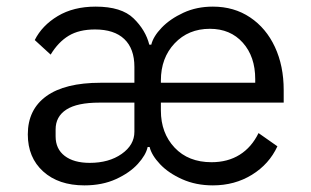

<svg xmlns="http://www.w3.org/2000/svg" viewBox="-20 -548 940 580"><path d="M761 -146 818 -106Q793 -52 741 -20Q689 12 623 12Q572 12 530.5 -6.5Q489 -25 463.5 -52Q438 -79 432 -104H426Q421 -80 396.5 -53Q372 -26 330.5 -7Q289 12 235 12Q157 12 110.5 -30Q64 -72 64 -142Q64 -217 120 -257.5Q176 -298 284 -298H386V-346Q386 -401 355.5 -430Q325 -459 267 -459Q219 -459 187.5 -440Q156 -421 133 -383L85 -427Q107 -471 154.5 -499.5Q202 -528 269 -528Q347 -528 383.5 -492.5Q420 -457 431 -413H437Q443 -438 468.5 -464.5Q494 -491 534 -509.5Q574 -528 623 -528Q687 -528 735.5 -495.5Q784 -463 810.5 -406Q837 -349 837 -276V-238H466V-214Q466 -146 507.5 -102Q549 -58 619 -58Q668 -58 704 -80.5Q740 -103 761 -146ZM148 -157V-136Q148 -98 175.5 -77Q203 -56 251 -56Q309 -56 347.5 -83Q386 -110 386 -150V-238H280Q213 -238 180.5 -217Q148 -196 148 -157ZM751 -309Q751 -377 713.5 -419Q676 -461 614 -461Q549 -461 507.5 -417Q466 -373 466 -305V-298H751Z"/></svg>

Font: iA Writer Duo V
Style: Regular
Weight: 400
Designer: Mike Abbink, Paul van der Laan, Pieter van Rosmalen, Oliver Reichenstein
Foundry: Information Architects Inc.
Version: Version 2.000